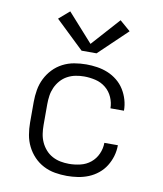

<svg xmlns="http://www.w3.org/2000/svg" viewBox="-85 -831 771 909"><g transform="rotate(10 300.0 -377.0)"><path d="M298 8Q269 8 240 3Q211 -2 185 -15.5Q159 -29 139 -50Q119 -71 106 -97Q93 -123 88 -152Q83 -181 83 -210V-310Q83 -339 88 -368Q93 -397 106 -423Q119 -449 139 -470Q159 -491 185 -504.5Q211 -518 240 -523Q269 -528 298 -528Q324 -528 350.5 -524Q377 -520 401.5 -510Q426 -500 447 -483Q468 -466 482 -443.5Q496 -421 503.5 -395.5Q511 -370 511 -343Q511 -343 511 -343Q511 -343 511 -343H446Q446 -343 446 -343Q446 -343 446 -343Q446 -370 434.5 -396Q423 -422 401.5 -439.5Q380 -457 352.5 -463.5Q325 -470 298 -470Q277 -470 256.5 -466Q236 -462 217.5 -452Q199 -442 185 -426Q171 -410 162.5 -391Q154 -372 151 -351.5Q148 -331 148 -310V-210Q148 -189 151 -168.5Q154 -148 162.5 -129Q171 -110 185 -94Q199 -78 217.5 -68Q236 -58 256.5 -54Q277 -50 298 -50Q325 -50 352.5 -56.5Q380 -63 401.5 -80.5Q423 -98 434.5 -124Q446 -150 446 -177Q446 -177 446 -177Q446 -177 446 -177H511Q511 -177 511 -177Q511 -177 511 -177Q511 -150 503.5 -124.5Q496 -99 482 -76.5Q468 -54 447 -37Q426 -20 401.5 -10Q377 0 350.5 4Q324 8 298 8ZM264 -588 128 -718 179 -762 300 -627 421 -762 472 -718 336 -588Z"/></g></svg>

Font: Iosevka SS04 Light Extended
Style: Regular
Weight: 300
Width: 7
Monospace: yes
Designer: Belleve Invis
Foundry: Belleve Invis
Version: Version 19.0.0; ttfautohint (v1.8.4)